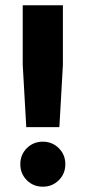

<svg xmlns="http://www.w3.org/2000/svg" viewBox="-20 -695 323 725"><path d="M79.2 -215 65.8 -450.8V-675H217.5V-450L204.2 -215ZM141.7 10Q105.8 10 81.2 -14.6Q56.7 -39.2 56.7 -75Q56.7 -110.8 81.2 -135.4Q105.8 -160 141.7 -160Q177.5 -160 202.1 -135.4Q226.7 -110.8 226.7 -75Q226.7 -39.2 202.1 -14.6Q177.5 10 141.7 10Z"/></svg>

Font: Funnel Sans Light ExtraBold
Style: Regular
Weight: 800
Version: Version 1.000